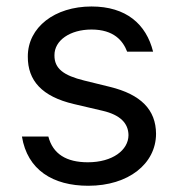

<svg xmlns="http://www.w3.org/2000/svg" viewBox="-20 -573 558 604"><path d="M257.8 11.4C384.2 11.4 470.5 -57.9 470.9 -152C470.5 -228 422.9 -275.9 326 -299.7L245 -319.6C180 -335.6 150.9 -357.2 151.3 -399.1C150.9 -446 200.6 -480.1 267.8 -480.1C338.4 -480.1 366.8 -444.6 380 -410.5H461.6C440 -497.2 376.8 -552.6 267.8 -552.6C152.3 -552.6 67.1 -487.2 67.5 -394.9C67.1 -319.6 111.9 -269.2 212.4 -245.7L303.3 -224.4C358 -211.6 383.9 -185.4 384.2 -147.7C383.9 -100.9 334.2 -62.5 256.4 -62.5C188.6 -62.5 146.3 -88.8 132.1 -143.5H49C66.1 -38.7 146 11.4 257.8 11.4Z"/></svg>

Font: Riot Sans 2.0
Style: Regular
Weight: 400
Designer: Rasmus Andersson
Foundry: rsms
Version: Version 3.006;hotconv 1.0.109;makeotfexe 2.5.65596